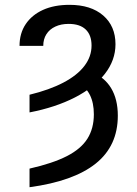

<svg xmlns="http://www.w3.org/2000/svg" viewBox="-20 -573 576 806"><path d="M104 -101.1V-175.3Q188 -195.8 246.1 -226.3Q304.2 -256.8 334.2 -296.1Q364.3 -335.4 364.3 -381.8Q364.3 -425.8 339.8 -449.2Q315.4 -472.7 268.1 -472.7Q236.3 -472.7 212.2 -461.4Q188 -450.2 174.8 -429.4Q161.6 -408.7 161.6 -380.4H62Q62 -433.1 87.9 -471.7Q113.8 -510.3 160.6 -531.5Q207.5 -552.7 272 -552.7Q361.3 -552.7 413.1 -508.1Q464.8 -463.4 464.8 -387.2Q464.8 -320.3 420.2 -262.9Q375.5 -205.6 294.2 -163.8Q212.9 -122.1 104 -101.1ZM311 -220.2 363.8 -270.5Q418.5 -249.5 446.5 -202.9Q474.6 -156.2 474.6 -87.4Q474.6 39.6 381.6 113.8Q288.6 188 104 212.9V134.8Q201.2 112.8 260.5 82.5Q319.8 52.2 346.9 9.3Q374 -33.7 374 -93.3Q374 -141.1 357.4 -174.3Q340.8 -207.5 311 -220.2Z"/></svg>

Font: Inter 18pt
Style: Regular
Weight: 400
Designer: Rasmus Andersson
Foundry: rsms
Version: Version 4.001;git-66647c0bb